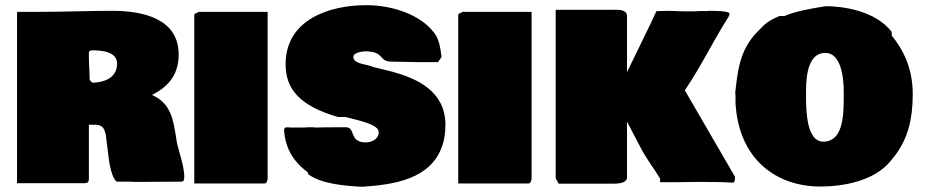

<svg xmlns="http://www.w3.org/2000/svg" viewBox="-20 -717 3520 731"><path d="M44.9 -671.9V-19.5H301.8C320.3 -19.5 318.4 -31.2 318.4 -46.9V-242.2H340.8C373 -242.2 377 -225.6 382.8 -204.1L393.6 -117.2C398.4 -73.2 412.1 -29.3 425.8 -25.4H459C470.7 -25.4 482.4 -25.4 494.1 -24.4C551.8 -24.4 612.3 -25.4 670.9 -25.4C679.7 -25.4 681.6 -34.2 681.6 -43C681.6 -93.1 655.3 -147.5 650.4 -194.3C639.6 -257.8 632.8 -323.2 558.6 -355.5C626.9 -389.6 660.2 -438.1 660.2 -509.8C660.2 -642.3 531.7 -675.8 408.2 -675.8C317.4 -675.8 220.7 -671.9 135.7 -671.9ZM321.3 -414.1C321.3 -442.4 318.4 -470.7 318.4 -499V-517.6C318.4 -521.5 324.2 -524.4 328.1 -525.4C357.4 -525.4 425.8 -524.4 425.8 -474.6C425.8 -415 366.2 -402.3 332 -402.3C327.1 -404 324.3 -410.4 321.3 -414.1Z M719.7 -18.6H987.3C994.1 -18.6 996.1 -23.4 999 -36.1V-671.9H736.3C731.4 -667 720.7 -667 719.7 -660.2Z M1469.7 -482.4C1503.9 -482.4 1536.1 -480.5 1564.5 -480.5H1647.5L1661.1 -500C1656.2 -536.1 1652.3 -574.2 1625 -601.6C1579.2 -656.6 1482.3 -697.3 1374 -697.3C1231.5 -697.3 1067.4 -640.9 1067.4 -472.7C1067.4 -376 1123 -313.5 1266.6 -271.5H1295.9C1337.9 -259.8 1421.9 -245.1 1421.9 -213.9C1421.9 -186.5 1394.5 -174.8 1372.1 -174.8C1308.6 -174.8 1334 -232.4 1297.9 -232.4H1275.4C1244.1 -232.4 1207 -232.4 1178.7 -231.4C1175.8 -232.4 1173.8 -232.4 1171.9 -232.4H1159.2C1152.3 -232.4 1146.5 -232.4 1139.6 -231.4H1089.8C1084 -231.4 1078.1 -232.4 1072.3 -232.4C1065.4 -232.4 1061.5 -228.5 1061.5 -220.7C1066.4 -158.2 1090.8 -106.4 1152.3 -60.5V-54.7C1202.1 -15.6 1299.8 -8.8 1358.4 -5.9C1476.6 -13.7 1621.1 -33.2 1664.1 -163.1V-162.1C1671.9 -185.5 1675.8 -210.9 1675.8 -242.2C1675.8 -371.1 1565.4 -418.9 1472.7 -444.3L1401.1 -461.9C1379.6 -472.6 1325.2 -472.7 1325.2 -500C1325.2 -518.6 1364.3 -521.5 1371.1 -521.5C1444.6 -521.5 1421.4 -482.4 1469.7 -482.4Z M1724.6 -18.6H1992.2C1999 -18.6 2001 -23.4 2003.9 -36.1V-671.9H1741.2C1736.3 -667 1725.6 -667 1724.6 -660.2Z M2107.4 -17.6H2313.5C2337.9 -17.6 2361.3 -20.5 2367.2 -37.1V-253.9L2421.9 -149.4C2442.4 -110.4 2471.7 -73.2 2493.2 -37.1V-23.4H2559.6C2584 -23.4 2610.4 -24.4 2634.8 -24.4C2681.6 -24.4 2725.6 -24.4 2771.5 -21.5C2779.3 -27.3 2778.3 -35.3 2778.3 -44.1L2587.3 -373.3C2646.2 -458.9 2693.4 -557.4 2749 -645.5C2754.9 -653.3 2757.8 -663.1 2757.8 -664.1C2757.8 -675.8 2700.2 -675.8 2678.7 -675.8C2673.8 -674.8 2671.9 -674.8 2671.9 -674.8H2643.6C2636.7 -674.8 2628.9 -673.8 2621.1 -673.8H2584C2565.4 -673.8 2544.9 -675.8 2525.4 -675.8L2479.2 -674.6L2455.1 -623C2425.4 -562.9 2397 -502.4 2367.2 -442.4V-659.2C2362.3 -683.6 2328.1 -679.7 2311.5 -679.7H2095.7V-38.1C2099.5 -30.5 2104 -23.3 2107.4 -17.6Z M2780.3 -353.5V-324.2C2793 -107.4 2938.5 -6.8 3103.5 -6.8C3186.5 -6.8 3308.6 -26.4 3371.1 -104.5L3390.6 -128.9C3435.5 -190.4 3455.1 -261.7 3455.1 -357.4C3455.1 -454.1 3421.9 -523.4 3375 -582V-595.7C3311.5 -677.7 3186.5 -693.4 3124 -693.4C3065.3 -684.1 3012.5 -675.2 2966.8 -656.2H2948.2C2919.9 -644.5 2896.5 -631.8 2877 -609.4L2865.2 -597.7C2793.9 -526.4 2788.1 -440.4 2779.3 -364.3ZM3048.8 -349.6V-371.1C3048.8 -437.5 3060.5 -515.6 3122.1 -515.6C3180.7 -515.6 3192.4 -426.8 3192.4 -367.2V-349.6C3192.4 -272.5 3188.5 -177.7 3114.3 -177.7C3051.8 -177.7 3048.8 -292 3048.8 -349.6Z"/></svg>

Font: Bowlby One SC
Style: Regular
Weight: 400
Width: 1
Version: Version 1.2